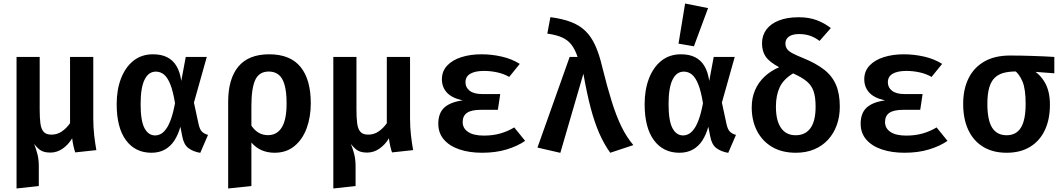

<svg xmlns="http://www.w3.org/2000/svg" viewBox="-20 -853 6040 1091"><path d="M510 -529.5V-181Q510 -130 515.2 -84.2Q520.5 -38.5 527.5 0L407.5 13Q402.5 -1 397.5 -23Q392.5 -45 390 -67Q368 -30.5 335.8 -8.2Q303.5 14 266.5 14Q234 14 214.5 3.2Q195 -7.5 174 -35Q186.5 -2.5 193.5 26Q200.5 54.5 200.5 91.5V204L74 218V-529.5H205.5V-230Q205.5 -184 209.5 -152.5Q213.5 -121 227.5 -104.5Q241.5 -88 272.5 -88Q306 -88 332.5 -106.8Q359 -125.5 378 -153V-529.5Z M849 -544.5Q896.5 -544.5 929.5 -528Q962.5 -511.5 982.8 -477.8Q1003 -444 1010 -393L1035.5 -529.5H1155L1082 -270L1108.5 -147Q1115.5 -116.5 1128 -104.5Q1140.5 -92.5 1162 -86.5L1118 15.5Q1077 8.5 1050.5 -11.5Q1024 -31.5 1015.5 -79L1005 -133Q992 -86.5 970.2 -53.5Q948.5 -20.5 916.2 -2.8Q884 15 840.5 15Q748.5 15 695.8 -56.2Q643 -127.5 643 -261.5Q643 -343.5 667.8 -407.5Q692.5 -471.5 738.5 -508Q784.5 -544.5 849 -544.5ZM865.5 -446Q824 -446 801.5 -400.2Q779 -354.5 779 -261.5Q779 -166.5 801 -125Q823 -83.5 861.5 -83.5Q877 -83.5 892.5 -91.2Q908 -99 923 -119Q938 -139 951 -174.8Q964 -210.5 974.5 -266.5Q963.5 -334.5 947.8 -373.8Q932 -413 911.8 -429.5Q891.5 -446 865.5 -446Z M1509.5 -544.5Q1629 -544.5 1687.5 -473Q1746 -401.5 1746 -266Q1746 -188 1722.5 -124.2Q1699 -60.5 1653 -22.8Q1607 15 1540 15Q1500.5 15 1467.2 0.8Q1434 -13.5 1408.5 -43V204L1276.5 218V-273.5Q1276.5 -405 1334.5 -474.8Q1392.5 -544.5 1509.5 -544.5ZM1507.5 -446.5Q1452.5 -446.5 1430.5 -399Q1408.5 -351.5 1408.5 -251V-139Q1426.5 -112 1450.2 -98.5Q1474 -85 1502.5 -85Q1554 -85 1581.2 -129Q1608.5 -173 1608.5 -264.5Q1608.5 -331 1597 -371Q1585.5 -411 1563 -428.8Q1540.5 -446.5 1507.5 -446.5Z M2310 -529.5V-181Q2310 -130 2315.2 -84.2Q2320.5 -38.5 2327.5 0L2207.5 13Q2202.5 -1 2197.5 -23Q2192.5 -45 2190 -67Q2168 -30.5 2135.8 -8.2Q2103.5 14 2066.5 14Q2034 14 2014.5 3.2Q1995 -7.5 1974 -35Q1986.5 -2.5 1993.5 26Q2000.5 54.5 2000.5 91.5V204L1874 218V-529.5H2005.5V-230Q2005.5 -184 2009.5 -152.5Q2013.5 -121 2027.5 -104.5Q2041.5 -88 2072.5 -88Q2106 -88 2132.5 -106.8Q2159 -125.5 2178 -153V-529.5Z M2809 -229H2713.5Q2657.5 -229 2633.2 -211.5Q2609 -194 2609 -159.5Q2609 -124 2640 -103.2Q2671 -82.5 2730 -82.5Q2781 -82.5 2823.5 -94.8Q2866 -107 2902 -129L2964 -52.5Q2920.5 -22.5 2858.8 -3.8Q2797 15 2719.5 15Q2647.5 15 2591.2 -3.8Q2535 -22.5 2502.8 -59.5Q2470.5 -96.5 2470.5 -150Q2470.5 -210 2504.5 -241.5Q2538.5 -273 2609 -282.5Q2547.5 -296 2519.2 -327Q2491 -358 2491 -402.5Q2491 -448.5 2520.8 -480.2Q2550.5 -512 2601.5 -528.2Q2652.5 -544.5 2715.5 -544.5Q2773.5 -544.5 2830.8 -531.5Q2888 -518.5 2933.5 -490L2873.5 -416Q2843 -433.5 2805.5 -441.8Q2768 -450 2730 -450Q2680 -450 2652.5 -434Q2625 -418 2625 -385Q2625 -355.5 2649.2 -337Q2673.5 -318.5 2720 -318.5H2822.5Z M3217 -529.5H3262Q3248 -571 3228.5 -597.2Q3209 -623.5 3176.5 -639Q3144 -654.5 3090 -662L3107.5 -755.5Q3176 -746.5 3224.5 -728Q3273 -709.5 3306.5 -677Q3340 -644.5 3362.8 -594Q3385.5 -543.5 3402.5 -471Q3430.5 -358 3456.5 -275Q3482.5 -192 3512 -132Q3541.5 -72 3579 -28.5L3447.5 15Q3412 -34.5 3385 -96.2Q3358 -158 3336.2 -240.5Q3314.5 -323 3295 -434L3164 15.5L3034 -14.5Z M3849 -544.5Q3896.5 -544.5 3929.5 -528Q3962.5 -511.5 3982.8 -477.8Q4003 -444 4010 -393L4035.5 -529.5H4155L4082 -270L4108.5 -147Q4115.5 -116.5 4128 -104.5Q4140.5 -92.5 4162 -86.5L4118 15.5Q4077 8.5 4050.5 -11.5Q4024 -31.5 4015.5 -79L4005 -133Q3992 -86.5 3970.2 -53.5Q3948.5 -20.5 3916.2 -2.8Q3884 15 3840.5 15Q3748.5 15 3695.8 -56.2Q3643 -127.5 3643 -261.5Q3643 -343.5 3667.8 -407.5Q3692.5 -471.5 3738.5 -508Q3784.5 -544.5 3849 -544.5ZM3865.5 -446Q3824 -446 3801.5 -400.2Q3779 -354.5 3779 -261.5Q3779 -166.5 3801 -125Q3823 -83.5 3861.5 -83.5Q3877 -83.5 3892.5 -91.2Q3908 -99 3923 -119Q3938 -139 3951 -174.8Q3964 -210.5 3974.5 -266.5Q3963.5 -334.5 3947.8 -373.8Q3932 -413 3911.8 -429.5Q3891.5 -446 3865.5 -446ZM3873 -833 4003.5 -807 3923 -590 3835.5 -605Z M4518.5 -755Q4577 -755 4621.8 -738Q4666.5 -721 4701 -693.5L4637 -620.5Q4608 -642 4580.2 -650.8Q4552.5 -659.5 4520.5 -659.5Q4482.5 -659.5 4462.8 -645Q4443 -630.5 4443 -606.5Q4443 -588.5 4451.8 -575.5Q4460.5 -562.5 4482.5 -550.5Q4504.5 -538.5 4545 -522.5Q4616 -493.5 4662 -458Q4708 -422.5 4730 -371.8Q4752 -321 4752 -246.5Q4752 -190 4734.8 -142.2Q4717.5 -94.5 4685 -59Q4652.5 -23.5 4606.2 -4.2Q4560 15 4502 15Q4423 15 4367 -18.2Q4311 -51.5 4281.2 -109.8Q4251.5 -168 4251.5 -242.5Q4251.5 -297 4270.5 -341Q4289.5 -385 4324.8 -418Q4360 -451 4407.5 -471Q4352 -500.5 4331 -531.2Q4310 -562 4310 -607Q4310 -651.5 4334.5 -684.8Q4359 -718 4405.8 -736.5Q4452.5 -755 4518.5 -755ZM4486.5 -436Q4431 -402 4410 -356.2Q4389 -310.5 4389 -246.5Q4389 -167.5 4418 -126Q4447 -84.5 4501 -84.5Q4556 -84.5 4585.2 -124.8Q4614.5 -165 4614.5 -247Q4614.5 -300.5 4603.2 -334Q4592 -367.5 4564 -390.8Q4536 -414 4486.5 -436Z M5209 -229H5113.5Q5057.5 -229 5033.2 -211.5Q5009 -194 5009 -159.5Q5009 -124 5040 -103.2Q5071 -82.5 5130 -82.5Q5181 -82.5 5223.5 -94.8Q5266 -107 5302 -129L5364 -52.5Q5320.5 -22.5 5258.8 -3.8Q5197 15 5119.5 15Q5047.5 15 4991.2 -3.8Q4935 -22.5 4902.8 -59.5Q4870.5 -96.5 4870.5 -150Q4870.5 -210 4904.5 -241.5Q4938.5 -273 5009 -282.5Q4947.5 -296 4919.2 -327Q4891 -358 4891 -402.5Q4891 -448.5 4920.8 -480.2Q4950.5 -512 5001.5 -528.2Q5052.5 -544.5 5115.5 -544.5Q5173.5 -544.5 5230.8 -531.5Q5288 -518.5 5333.5 -490L5273.5 -416Q5243 -433.5 5205.5 -441.8Q5168 -450 5130 -450Q5080 -450 5052.5 -434Q5025 -418 5025 -385Q5025 -355.5 5049.2 -337Q5073.5 -318.5 5120 -318.5H5222.5Z M5719.5 -537.5Q5778 -537.5 5847 -535.2Q5916 -533 5971 -529.5V-436.5L5838 -446.5L5767.5 -447Q5725.5 -448 5692.5 -441.2Q5659.5 -434.5 5636.8 -415.2Q5614 -396 5602.2 -359Q5590.5 -322 5590.5 -263Q5590.5 -170 5617.8 -127.2Q5645 -84.5 5700 -84.5Q5754 -84.5 5781 -127.5Q5808 -170.5 5808 -263.5Q5808 -347.5 5790 -390Q5772 -432.5 5745 -452.5L5846 -456Q5891 -431 5918.5 -381.8Q5946 -332.5 5946 -258.5Q5946 -174.5 5917 -113.2Q5888 -52 5833 -18.5Q5778 15 5700 15Q5622.5 15 5567 -18.5Q5511.5 -52 5482.2 -114.5Q5453 -177 5453 -263Q5453 -345.5 5483.2 -407.2Q5513.5 -469 5572.8 -503.2Q5632 -537.5 5719.5 -537.5Z"/></svg>

Font: Fira Code Light SemiBold
Style: Regular
Weight: 600
Monospace: yes
Version: Version 5.002